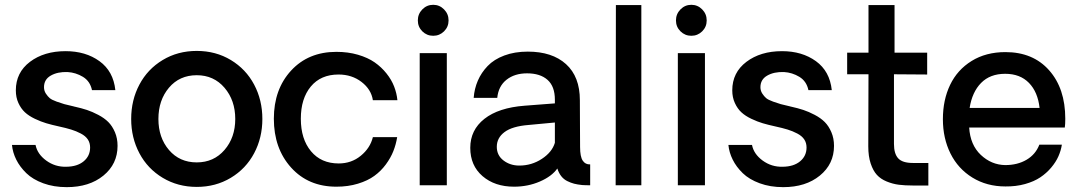

<svg xmlns="http://www.w3.org/2000/svg" viewBox="-20 -771 4481 799"><path d="M257.8 7.8Q203.6 7.8 159.9 -8.3Q116.2 -24.4 89.4 -50.5Q62.5 -76.7 47.6 -106.7Q32.7 -136.7 29.8 -168H127.9Q135.3 -129.9 172.4 -102.8Q209.5 -75.7 255.9 -77.1Q301.8 -77.6 328.4 -99.9Q355 -122.1 355 -157.2Q355 -176.3 345.5 -190.7Q335.9 -205.1 316.4 -215.3Q296.9 -225.6 276.1 -231.9Q255.4 -238.3 224.1 -245.1Q194.8 -251.5 172.6 -258.1Q150.4 -264.6 125.2 -276.6Q100.1 -288.6 83.7 -303.7Q67.4 -318.8 56.6 -342.3Q45.9 -365.7 45.9 -395Q45.9 -469.2 104.7 -513.7Q163.6 -558.1 252.9 -558.1Q336.4 -558.1 394 -516.4Q451.7 -474.6 460 -396H362.8Q355 -433.1 325.2 -451.2Q295.4 -469.2 261.2 -471.2Q219.7 -472.7 191.4 -456.5Q163.1 -440.4 163.1 -408.2Q163.1 -393.6 170.7 -381.8Q178.2 -370.1 186.8 -362.8Q195.3 -355.5 215.8 -348.1Q236.3 -340.8 247.8 -337.6Q259.3 -334.5 287.1 -328.1Q288.1 -327.6 289.1 -327.4Q290 -327.1 291 -327.1Q319.3 -320.8 341.6 -313.5Q363.8 -306.2 388.9 -293Q414.1 -279.8 430.7 -263.2Q447.3 -246.6 458.3 -220.9Q469.2 -195.3 469.2 -164.1Q469.2 -88.4 410.4 -40.3Q351.6 7.8 257.8 7.8Z M525.9 -275.9Q525.9 -354.5 560.1 -418.9Q594.2 -483.4 657 -521.2Q719.7 -559.1 798.8 -559.1Q877.9 -559.1 940.7 -521.2Q1003.4 -483.4 1037.6 -418.9Q1071.8 -354.5 1071.8 -275.9Q1071.8 -197.8 1037.6 -133.3Q1003.4 -68.8 940.4 -31Q877.4 6.8 798.8 6.8Q720.2 6.8 657.2 -31Q594.2 -68.8 560.1 -133.3Q525.9 -197.8 525.9 -275.9ZM798.8 -95.2Q869.6 -95.2 914.3 -147Q959 -198.7 959 -275.9Q959 -353.5 914.3 -405.8Q869.6 -458 798.8 -458Q727.1 -458 683.1 -406Q639.2 -354 639.2 -275.9Q639.2 -198.2 683.3 -146.7Q727.5 -95.2 798.8 -95.2Z M1379.9 5.9Q1263.2 5.9 1191.4 -73.7Q1119.6 -153.3 1119.6 -276.9Q1119.6 -399.4 1191.4 -477.3Q1263.2 -555.2 1379.9 -555.2Q1428.7 -555.2 1469.7 -543.2Q1510.7 -531.2 1539.1 -511.5Q1567.4 -491.7 1588.4 -465.3Q1609.4 -439 1620.1 -411.1Q1630.9 -383.3 1633.8 -354H1531.7Q1524.9 -398.9 1484.6 -429.9Q1444.3 -460.9 1388.7 -460.9Q1314.9 -460.9 1273.4 -410.9Q1231.9 -360.8 1231.9 -276.9Q1231.9 -192.4 1274.2 -141.6Q1316.4 -90.8 1389.6 -90.8Q1442.4 -90.8 1481.4 -122.8Q1520.5 -154.8 1531.7 -200.2H1632.8Q1627.9 -169.9 1616.9 -142.1Q1606 -114.3 1585.7 -86.7Q1565.4 -59.1 1537.8 -39.1Q1510.3 -19 1469.5 -6.6Q1428.7 5.9 1379.9 5.9Z M1827.9 -640.6Q1809.1 -622.1 1782.7 -622.1Q1756.3 -622.1 1737.5 -640.6Q1718.8 -659.2 1718.8 -686Q1718.8 -712.9 1737.5 -731.9Q1756.3 -751 1782.7 -751Q1809.1 -751 1827.9 -731.9Q1846.7 -712.9 1846.7 -686Q1846.7 -659.2 1827.9 -640.6ZM1726.6 -549.8H1839.4V0H1726.6Z M2119.1 5.9Q2039.1 5.9 1988 -38.1Q1937 -82 1937 -155.8Q1937 -230 1995.8 -276.4Q2054.7 -322.8 2163.1 -331.1L2289.1 -340.8V-356Q2289.1 -411.6 2258.5 -438.7Q2228 -465.8 2173.3 -465.8Q2121.6 -465.8 2087.9 -439.2Q2054.2 -412.6 2049.3 -363.8H1951.2Q1954.1 -401.9 1968.5 -435.3Q1982.9 -468.8 2009.3 -496.3Q2035.6 -523.9 2078.6 -540Q2121.6 -556.2 2176.3 -556.2Q2277.8 -556.2 2335.4 -504.2Q2393.1 -452.1 2393.1 -354Q2393.1 -308.1 2393.6 -237.1Q2394 -166 2394 -159.2Q2394 -119.1 2405 -102.5Q2416 -85.9 2436 -86.9V0Q2414.6 0 2402.3 -1Q2383.3 -2.9 2369.1 -6.6Q2355 -10.3 2340.3 -17.6Q2325.7 -24.9 2315.4 -38.1Q2305.2 -51.3 2299.3 -69.8Q2276.4 -37.1 2226.6 -15.6Q2176.8 5.9 2119.1 5.9ZM2141.1 -82Q2192.4 -82 2234.9 -109.9Q2277.3 -137.7 2289.1 -176.8V-261.2L2180.2 -251Q2111.8 -245.6 2079.6 -221.4Q2047.4 -197.3 2047.4 -160.2Q2047.4 -124.5 2075.2 -103.3Q2103 -82 2141.1 -82Z M2542 0 2543 -750H2648.9V0Z M2902.1 -640.6Q2883.3 -622.1 2856.9 -622.1Q2830.6 -622.1 2811.8 -640.6Q2793 -659.2 2793 -686Q2793 -712.9 2811.8 -731.9Q2830.6 -751 2856.9 -751Q2883.3 -751 2902.1 -731.9Q2920.9 -712.9 2920.9 -686Q2920.9 -659.2 2902.1 -640.6ZM2800.8 -549.8H2913.6V0H2800.8Z M3239.3 7.8Q3185.1 7.8 3141.4 -8.3Q3097.7 -24.4 3070.8 -50.5Q3043.9 -76.7 3029.1 -106.7Q3014.2 -136.7 3011.2 -168H3109.4Q3116.7 -129.9 3153.8 -102.8Q3190.9 -75.7 3237.3 -77.1Q3283.2 -77.6 3309.8 -99.9Q3336.4 -122.1 3336.4 -157.2Q3336.4 -176.3 3326.9 -190.7Q3317.4 -205.1 3297.9 -215.3Q3278.3 -225.6 3257.6 -231.9Q3236.8 -238.3 3205.6 -245.1Q3176.3 -251.5 3154.1 -258.1Q3131.8 -264.6 3106.7 -276.6Q3081.5 -288.6 3065.2 -303.7Q3048.8 -318.8 3038.1 -342.3Q3027.3 -365.7 3027.3 -395Q3027.3 -469.2 3086.2 -513.7Q3145 -558.1 3234.4 -558.1Q3317.9 -558.1 3375.5 -516.4Q3433.1 -474.6 3441.4 -396H3344.2Q3336.4 -433.1 3306.6 -451.2Q3276.9 -469.2 3242.7 -471.2Q3201.2 -472.7 3172.9 -456.5Q3144.5 -440.4 3144.5 -408.2Q3144.5 -393.6 3152.1 -381.8Q3159.7 -370.1 3168.2 -362.8Q3176.8 -355.5 3197.3 -348.1Q3217.8 -340.8 3229.2 -337.6Q3240.7 -334.5 3268.6 -328.1Q3269.5 -327.6 3270.5 -327.4Q3271.5 -327.1 3272.5 -327.1Q3300.8 -320.8 3323 -313.5Q3345.2 -306.2 3370.4 -293Q3395.5 -279.8 3412.1 -263.2Q3428.7 -246.6 3439.7 -220.9Q3450.7 -195.3 3450.7 -164.1Q3450.7 -88.4 3391.8 -40.3Q3333 7.8 3239.3 7.8Z M3779.3 1Q3745.6 1 3720.5 -2.2Q3695.3 -5.4 3670.2 -15.6Q3645 -25.9 3629.2 -43.2Q3613.3 -60.5 3603.3 -90.6Q3593.3 -120.6 3593.3 -162.1L3594.2 -461.9H3505.4V-551.8H3594.2V-750H3702.6V-551.8H3838.4V-460.9L3700.2 -461.9V-171.9Q3700.2 -131.3 3717.8 -112.1Q3735.4 -92.8 3779.3 -92.8H3843.3V1Z M4413.1 -276.9Q4413.1 -253.4 4411.1 -240.2H4013.2Q4017.6 -168 4061.5 -126.5Q4105.5 -85 4163.1 -84Q4214.4 -84 4252 -106.2Q4289.6 -128.4 4305.2 -168.9H4398.9Q4395 -144 4384.5 -120.4Q4374 -96.7 4354.5 -73.5Q4335 -50.3 4309.1 -33Q4283.2 -15.6 4245.6 -5.1Q4208 5.4 4164.1 4.9Q4086.4 4.9 4026.6 -32Q3966.8 -68.8 3935.3 -132.3Q3903.8 -195.8 3903.8 -274.9Q3903.8 -355 3933.8 -417.7Q3963.9 -480.5 4023.4 -517.3Q4083 -554.2 4164.1 -554.2Q4278.8 -554.2 4345.9 -478.5Q4413.1 -402.8 4413.1 -276.9ZM4163.1 -463.9Q4100.1 -463.9 4062.7 -425.8Q4025.4 -387.7 4015.1 -321.8H4306.2Q4298.8 -388.2 4262 -426Q4225.1 -463.9 4163.1 -463.9Z"/></svg>

Font: Oakes Grotesk Medium
Style: Regular
Weight: 500
Designer: Samuel Oakes
Foundry: Samuel Oakes
Version: Version 1.000;PS 001.000;hotconv 1.0.88;makeotf.lib2.5.64775